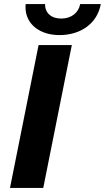

<svg xmlns="http://www.w3.org/2000/svg" viewBox="-20 -921 514 941"><path d="M271 -749C377 -749 457 -807 474 -901H373C365 -858 329 -830 280 -830C231 -830 200 -858 201 -901H106C105 -896 105 -891 105 -886C105 -802 176 -749 271 -749ZM29 0H192L332 -700H169Z"/></svg>

Font: AWKNG-Font
Style: Bold Italic
Weight: 700
Italic angle: -11.3°
Designer: Awakening Church
Foundry: Awakening Church
Version: Version 1.700;PS 001.700;hotconv 1.0.88;makeotf.lib2.5.64775